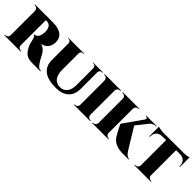

<svg xmlns="http://www.w3.org/2000/svg" viewBox="195 -1627 2651 2651"><g transform="rotate(45 1520.5 -302.0)"><path d="M32.2 -600.1H376Q409.7 -600.1 438.7 -596.4Q467.8 -592.8 499.5 -582Q531.2 -571.3 553.2 -553.7Q575.2 -536.1 589.6 -505.9Q604 -475.6 604 -435.1Q604 -409.7 598.4 -386.5Q592.8 -363.3 579.3 -339.6Q565.9 -315.9 539.6 -298.8Q513.2 -281.7 476.1 -275.4Q511.2 -266.1 540.5 -239.7Q569.8 -213.4 585 -186Q589.4 -178.2 599.6 -158Q609.9 -137.7 622.1 -115.7Q634.3 -93.8 647.9 -73.2Q674.8 -32.7 692.4 -21.2Q710 -9.8 736.8 -9.8V0H619.1Q590.8 0 575.7 -0.5Q560.5 -1 539.1 -2.7Q517.6 -4.4 504.9 -8.5Q492.2 -12.7 476.1 -19.8Q460 -26.9 448 -37.6Q436 -48.3 423.1 -64.2Q410.2 -80.1 397.9 -101.1Q378.4 -134.8 369.1 -163.8Q359.9 -192.9 351.1 -236.8Q341.3 -282.7 317.9 -294.4V-301.8H322.8Q350.6 -301.8 371.8 -327.4Q393.1 -353 398.9 -411.1Q398.9 -412.1 399.4 -417Q399.9 -421.9 400.1 -427.5Q400.4 -433.1 399.9 -442.9Q398.9 -466.3 393.3 -484.6Q387.7 -502.9 381.1 -514.2Q374.5 -525.4 363.8 -533.4Q353 -541.5 346.4 -544.9Q339.8 -548.3 329.3 -550Q318.8 -551.8 317.4 -551.8Q315.9 -551.8 311 -551.8H291V-61.5Q291 -37.6 307.6 -23.7Q324.2 -9.8 343.8 -9.8H353V0H32.2V-9.8H43Q63.5 -9.8 78.9 -24.9Q94.2 -40 94.2 -62.5V-537.6Q94.2 -560.1 79.3 -575Q64.5 -589.8 43.9 -589.8H32.2Z M1166.5 -600.1H1359.4V-592.3H1346.7Q1328.6 -592.3 1315.4 -579.8Q1302.2 -567.4 1302.2 -548.8V-222.7Q1302.2 -111.8 1236.6 -49.8Q1170.9 12.2 1048.8 12.2Q890.6 12.2 814.7 -48.1Q738.8 -108.4 738.8 -220.7V-548.8Q738.8 -567.4 725.8 -579.8Q712.9 -592.3 694.8 -592.3H681.6V-600.1H991.7V-592.3H978Q960 -592.3 947.8 -580.1Q935.5 -567.9 935.1 -549.3V-223.1Q935.1 -134.3 973.1 -85Q1011.2 -35.6 1080.6 -35.6Q1147.9 -35.6 1185.3 -82Q1222.7 -128.4 1223.6 -211.9V-548.8Q1223.1 -567.9 1210.4 -580.1Q1197.8 -592.3 1179.7 -592.3H1166.5Z M1649.4 -537.6 1648.9 -62.5Q1649.4 -40 1664.6 -24.9Q1679.7 -9.8 1701.2 -9.8H1711.9V0H1391.1V-9.8H1401.9Q1422.9 -9.8 1438 -24.7Q1453.1 -39.6 1453.1 -62V-538.6Q1452.6 -560.5 1437.7 -575.2Q1422.9 -589.8 1401.9 -589.8H1391.1V-600.1H1711.4V-589.8H1701.2Q1679.7 -589.8 1664.8 -575Q1649.9 -560.1 1649.4 -537.6Z M2004.9 -538.1V-62.5Q2005.4 -40 2020.8 -24.9Q2036.1 -9.8 2058.1 -9.8H2067.9V0H1746.1V-9.8H1755.9Q1777.8 -9.8 1793.2 -24.9Q1808.6 -40 1809.1 -62.5V-538.6Q1808.6 -561 1793 -575.9Q1777.3 -590.8 1755.9 -590.8H1745.1V-600.6H2068.8L2068.4 -590.8H2058.1Q2036.1 -590.8 2020.8 -575.4Q2005.4 -560.1 2004.9 -538.1ZM2181.2 -387.2 2370.1 -77.6Q2412.6 -9.8 2460.9 -8.3V0H2358.4Q2357.4 0 2354 0Q2193.4 2 2127 -89.8Q2112.8 -109.4 2088.9 -153.6Q2064.9 -197.8 2047.6 -232.4Q2030.3 -267.1 2030.3 -268.6L2229.5 -551.8Q2239.7 -566.4 2233.6 -579.1Q2227.5 -591.8 2210 -591.8H2201.7V-600.6H2405.8V-591.8H2402.3Q2350.6 -591.8 2315.4 -555.2Z M2534.7 -601.1H2933.6Q2959.5 -601.1 2992.7 -606.4Q3025.9 -611.8 3033.7 -616.2V-427.7H3023.4V-433.1Q3023.9 -490.2 2993.2 -522.2Q2962.4 -554.2 2905.3 -554.7H2832V-62.5Q2832 -40 2847.7 -25.1Q2863.3 -10.3 2885.3 -10.3H2895V0H2573.2V-10.3H2583.5Q2605.5 -10.3 2620.6 -25.1Q2635.7 -40 2636.2 -62.5V-554.7H2563Q2505.9 -554.2 2475.3 -522.2Q2444.8 -490.2 2444.8 -433.1V-427.7H2434.6V-616.2Q2448.2 -611.3 2479 -606.2Q2509.8 -601.1 2534.7 -601.1Z"/></g></svg>

Font: Cinzel Black
Style: Regular
Weight: 900
Designer: Natanael Gama
Version: Version 1.001;PS 001.001;hotconv 1.0.56;makeotf.lib2.0.21325